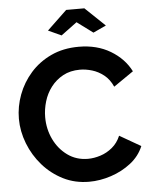

<svg xmlns="http://www.w3.org/2000/svg" viewBox="-60 -965 807 1021"><g transform="rotate(-5 343.0 -454.5)"><path d="M31 -360Q31 -425 54.5 -488Q78 -551 123 -602Q168 -653 233 -683.5Q298 -714 381 -714Q478 -714 550 -671Q622 -628 657 -559L551 -486Q533 -526 504 -549Q475 -572 441.5 -582Q408 -592 377 -592Q325 -592 286.5 -571Q248 -550 222 -516Q196 -482 183.5 -440Q171 -398 171 -356Q171 -293 197 -238.5Q223 -184 270 -150Q317 -116 379 -116Q411 -116 445.5 -127Q480 -138 509 -162Q538 -186 554 -224L667 -159Q645 -106 598 -69.5Q551 -33 492 -13.5Q433 6 375 6Q299 6 236.5 -25.5Q174 -57 128 -109.5Q82 -162 56.5 -227.5Q31 -293 31 -360ZM226 -814 332 -915H429L535 -814L466 -782L381 -845L296 -782Z"/></g></svg>

Font: Raleway
Style: Bold
Weight: 700
Designer: Matt McInerney, Pablo Impallari, Rodrigo Fuenzalida
Foundry: Matt McInerney, Pablo Impallari, Rodrigo Fuenzalida
Version: Version 4.026